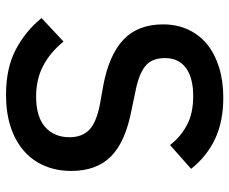

<svg xmlns="http://www.w3.org/2000/svg" viewBox="-82 -668 762 638"><g transform="rotate(90 299.0 -349.0)"><path d="M295 12Q207 12 145.5 -20Q84 -52 40 -106L118 -179Q155 -134 199.5 -111Q244 -88 301 -88Q368 -88 402 -118Q436 -148 436 -199Q436 -240 412 -264Q388 -288 327 -300L265 -311Q163 -330 112 -378Q61 -426 61 -510Q61 -556 78.5 -593.5Q96 -631 127.5 -656.5Q159 -682 204 -696Q249 -710 305 -710Q384 -710 442 -682.5Q500 -655 541 -603L462 -533Q435 -568 396 -589Q357 -610 299 -610Q239 -610 206 -586Q173 -562 173 -516Q173 -472 200 -450.5Q227 -429 284 -418L346 -405Q451 -385 499.5 -337Q548 -289 548 -205Q548 -156 531 -116Q514 -76 481.5 -47.5Q449 -19 402 -3.5Q355 12 295 12Z"/></g></svg>

Font: IBMPlexSans-Medium
Style: Regular
Weight: 500
Designer: Mike Abbink, Paul van der Laan, Pieter van Rosmalen
Foundry: Bold Monday
Version: Version 3.1